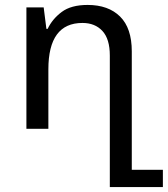

<svg xmlns="http://www.w3.org/2000/svg" viewBox="-20 -522 680 778"><path d="M425 236V-297Q425 -364 395 -396.5Q365 -429 314 -429Q176 -429 176 -241V0H87V-492H157L168 -405H173Q192 -445 230 -473.5Q268 -502 335 -502Q419 -502 466.5 -455Q514 -408 514 -314V166H640V236Z"/></svg>

Font: Noto Sans Armenian
Style: Regular
Weight: 400
Designer: Monotype Design Team
Foundry: Monotype Imaging Inc.
Version: Version 2.040;GOOG;noto-fonts:20170220:a8a215d2e889